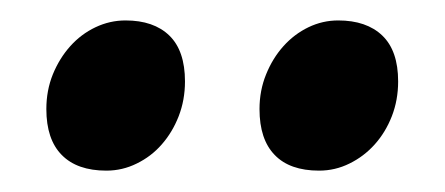

<svg xmlns="http://www.w3.org/2000/svg" viewBox="-20 -698 431 186"><path d="M365.7 -619.1Q365.7 -601.1 359.6 -585.4Q353.5 -569.8 343 -558.1Q332.5 -546.4 318.6 -539.6Q304.7 -532.7 289.1 -532.7Q260.7 -532.7 246.1 -547.9Q231.4 -563 231.4 -592.3Q231.4 -610.4 237.8 -626Q244.1 -641.6 254.6 -653.3Q265.1 -665 278.8 -671.6Q292.5 -678.2 307.6 -678.2Q335 -678.2 350.3 -663.6Q365.7 -648.9 365.7 -619.1ZM159.2 -619.1Q159.2 -601.1 153.1 -585.4Q147 -569.8 136.7 -558.1Q126.5 -546.4 112.5 -539.6Q98.6 -532.7 83 -532.7Q54.7 -532.7 39.8 -547.9Q24.9 -563 24.9 -592.3Q24.9 -610.4 31.2 -626Q37.6 -641.6 48.1 -653.3Q58.6 -665 72.5 -671.6Q86.4 -678.2 101.6 -678.2Q128.9 -678.2 144 -663.6Q159.2 -648.9 159.2 -619.1Z"/></svg>

Font: Gentium Basic
Style: Bold
Weight: 700
Designer: J. Victor Gaultney and Annie Olsen
Foundry: SIL International
Version: Version 1.100